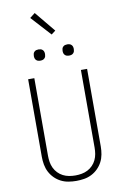

<svg xmlns="http://www.w3.org/2000/svg" viewBox="-121 -1240 842 1315"><g transform="rotate(-10 300.0 -583.0)"><path d="M300 8Q273 8 245.5 3.5Q218 -1 193.5 -13.5Q169 -26 149.5 -45.5Q130 -65 117.5 -89Q105 -113 100 -140.5Q95 -168 95 -195V-735H138V-195Q138 -173 141.5 -151.5Q145 -130 154.5 -110Q164 -90 179.5 -74Q195 -58 214.5 -48Q234 -38 256 -34Q278 -30 300 -30Q322 -30 344 -34Q366 -38 385.5 -48Q405 -58 420.5 -74Q436 -90 445.5 -110Q455 -130 458.5 -151.5Q462 -173 462 -195V-735H505V-195Q505 -168 500 -140.5Q495 -113 482.5 -89Q470 -65 450.5 -45.5Q431 -26 406.5 -13.5Q382 -1 354.5 3.5Q327 8 300 8ZM400 -846Q392 -846 384.5 -848Q377 -850 371 -856Q365 -862 363 -869.5Q361 -877 361 -885Q361 -893 363 -900.5Q365 -908 371 -914Q377 -920 384.5 -922Q392 -924 400 -924Q408 -924 415.5 -922Q423 -920 429 -914Q435 -908 437 -900.5Q439 -893 439 -885Q439 -877 437 -869.5Q435 -862 429 -856Q423 -850 415.5 -848Q408 -846 400 -846ZM200 -846Q192 -846 184.5 -848Q177 -850 171 -856Q165 -862 163 -869.5Q161 -877 161 -885Q161 -893 163 -900.5Q165 -908 171 -914Q177 -920 184.5 -922Q192 -924 200 -924Q208 -924 215.5 -922Q223 -920 229 -914Q235 -908 237 -900.5Q239 -893 239 -885Q239 -877 237 -869.5Q235 -862 229 -856Q223 -850 215.5 -848Q208 -846 200 -846ZM307 -1009 182 -1146 218 -1174 336 -1031Z"/></g></svg>

Font: Zed Sans Extralight Extended
Style: Regular
Weight: 200
Width: 7
Designer: Belleve Invis
Foundry: Belleve Invis
Version: Version 1.0.0; ttfautohint (v1.8.4)